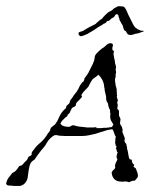

<svg xmlns="http://www.w3.org/2000/svg" viewBox="-71 -596 514 631"><path d="M-23 15Q-24 15 -26.5 15Q-29 15 -34 14Q-44 14 -46 13Q-53 9 -50 5Q-50 2 -48.5 -1Q-47 -4 -46 -7Q-41 -15 -37 -19Q-35 -22 -33 -24.5Q-31 -27 -30 -28Q-26 -29 -20 -34Q-18 -37 -14 -41L-8 -50Q1 -52 4 -56L11 -64Q15 -67 18 -71L23 -81Q25 -82 27 -83Q29 -84 32 -86Q34 -88 33 -92Q33 -96 36 -99Q41 -106 46.5 -112.5Q52 -119 58 -124Q71 -134 81 -149L86 -157Q88 -160 91 -163Q93 -167 94 -168Q94 -172 95 -173Q96 -177 101 -180Q104 -183 110 -187Q118 -198 122 -208Q124 -213 127 -218.5Q130 -224 134 -229Q139 -235 145 -240Q147 -244 147 -247Q149 -250 152 -252Q155 -254 157 -257Q159 -265 161 -268Q164 -271 168 -277Q171 -283 175 -287Q183 -296 187 -305Q189 -310 191.5 -314.5Q194 -319 198 -324Q201 -327 204 -329Q205 -331 205 -332Q205 -333 206 -334Q206 -337 207 -339Q210 -343 213 -347Q216 -351 219 -356Q225 -367 228 -374Q233 -382 238 -396Q239 -398 239 -400.5Q239 -403 240 -404Q240 -409 241 -412Q243 -417 247 -421Q251 -425 255 -429Q265 -438 271 -441L281 -450Q287 -454 291 -454Q302 -454 300 -445Q297 -439 299 -431Q300 -430 304 -428Q302 -420 302 -423Q302 -419 302.5 -415Q303 -411 304 -407Q304 -404 305 -402Q306 -400 306 -397Q307 -394 307 -389Q307 -388 309 -382Q311 -376 310 -372Q308 -367 310 -362Q311 -358 310 -355Q308 -350 309 -349Q310 -344 308 -340Q307 -338 307 -334Q307 -328 308 -323.5Q309 -319 309 -317Q309 -312 311 -310Q311 -307 312 -304Q314 -300 312 -298Q314 -291 313 -290Q312 -289 314 -283Q313 -281 313 -276Q316 -272 314 -270Q318 -268 316 -264Q313 -260 315 -255Q317 -251 315 -243Q315 -239 314 -238Q320 -235 320 -230V-222Q320 -216 321 -213Q323 -211 323 -211Q323 -209 324 -208Q326 -203 324 -197Q323 -191 324 -188Q326 -184 327 -183Q330 -180 330 -177Q331 -175 331 -173.5Q331 -172 332 -170Q332 -166 331 -163L334 -155L338 -145Q340 -139 339 -138Q338 -136 338 -132L341 -126Q343 -125 343.5 -123.5Q344 -122 345 -121Q344 -120 344.5 -118.5Q345 -117 345 -116Q348 -113 346 -110Q348 -102 349 -98.5Q350 -95 351 -87Q352 -77 356 -72Q356 -73 362 -71Q362 -63 365 -60Q365 -57 370 -55Q370 -52 368 -50Q368 -50 368 -49Q368 -48 369 -47L375 -43L380 -30Q384 -19 381 -13Q380 -11 377 -8Q373 -4 372 -2Q366 -3 362 -1Q360 0 357.5 1Q355 2 352 3Q350 1 347 1Q342 1 341 0Q338 1 335 1Q332 1 329 1Q300 1 296 -27Q296 -31 298 -33Q299 -35 302 -38Q306 -40 306 -42Q309 -45 307 -49V-52Q307 -54 309 -60Q314 -68 315 -73Q312 -76 312 -81Q312 -84 314 -90Q314 -93 316 -95L313 -98Q313 -103 311 -106.5Q309 -110 313 -115Q309 -115 309 -119Q309 -121 308.5 -123Q308 -125 307 -127Q308 -128 308 -136Q308 -144 310 -146Q307 -149 304 -159Q301 -170 298 -171Q296 -171 292.5 -170.5Q289 -170 284 -169Q272 -166 271 -165Q265 -163 259 -161.5Q253 -160 248 -158Q243 -156 237 -155Q231 -154 224 -152Q211 -149 197 -149H142Q140 -149 135.5 -149.5Q131 -150 124 -150Q117 -152 113.5 -152Q110 -152 109 -152Q93 -144 83 -127Q78 -117 71.5 -110Q65 -103 60 -96L51 -84L45 -75L42 -71Q31 -65 28 -56Q26 -51 25 -45.5Q24 -40 23 -35L20 -13Q19 -3 10 7Q4 13 -5 15ZM255 -175Q259 -175 262.5 -175Q266 -175 270 -176Q275 -176 278.5 -176Q282 -176 286 -177Q290 -178 292 -178Q294 -178 295 -178Q297 -180 299 -181Q299 -183 300 -184.5Q301 -186 302 -187Q300 -189 298.5 -192Q297 -195 295 -198Q291 -203 291 -217Q293 -219 291 -226Q290 -234 291 -235Q288 -238 288 -239L285 -248Q285 -252 283 -258Q280 -261 280 -262Q277 -270 278 -274Q278 -277 277.5 -280Q277 -283 276 -286L273 -299Q273 -306 272 -308Q271 -310 271 -316Q268 -335 253 -350H252Q248 -346 242 -342Q236 -338 232 -334L226 -324L220 -312Q218 -309 215 -306Q212 -303 209 -300Q202 -293 197 -285Q196 -281 199 -278L190 -268L180 -258Q179 -255 178.5 -253Q178 -251 178 -249Q176 -246 171 -244Q165 -242 164 -238L161 -232Q160 -231 159.5 -228.5Q159 -226 157 -224L154 -221Q154 -221 153.5 -221Q153 -221 152 -220Q152 -218 151 -216Q150 -216 150 -215Q150 -214 149 -213Q147 -213 144 -210L132 -198L128 -191Q127 -188 129 -188Q133 -182 145 -180Q157 -178 159 -180L166 -184Q168 -184 171 -184Q174 -184 176 -183Q181 -181 189 -180Q194 -179 198.5 -179Q203 -179 208 -178Q213 -177 218.5 -177Q224 -177 228 -177Q240 -177 244 -178Q245 -178 245.5 -177.5Q246 -177 246 -177Q246 -175 247 -175ZM194 -477Q192 -477 189.5 -480Q187 -483 187 -484Q187 -490 189 -490L197 -493Q199 -493 201 -494Q203 -495 204 -496Q208 -498 212.5 -501Q217 -504 221 -506L239 -515Q244 -517 246.5 -520.5Q249 -524 252 -525Q254 -528 258 -530.5Q262 -533 265 -535Q267 -539 270 -541.5Q273 -544 274 -546Q277 -548 279 -550.5Q281 -553 284 -555Q290 -559 293 -560Q296 -561 299 -564Q302 -567 303 -568L316 -575Q318 -576 322 -575.5Q326 -575 330 -575Q336 -575 338.5 -571.5Q341 -568 343 -565Q345 -561 346.5 -557.5Q348 -554 350 -549Q352 -545 354.5 -540Q357 -535 360 -529Q363 -523 366 -517Q369 -511 373 -506Q375 -505 377.5 -503Q380 -501 381 -500Q383 -499 385 -498.5Q387 -498 390 -496Q392 -495 395 -495Q398 -495 399 -495Q401 -495 401 -493.5Q401 -492 399 -492Q395 -491 391.5 -489.5Q388 -488 385 -487Q382 -486 377.5 -485.5Q373 -485 368 -483Q364 -481 357 -481Q354 -481 352.5 -482Q351 -483 350 -483Q346 -486 345 -489Q344 -494 339 -495Q336 -498 334 -505Q333 -513 328 -519Q327 -521 325.5 -524Q324 -527 322 -530Q322 -532 321 -535Q320 -538 319 -540Q318 -549 314 -549Q311 -550 309 -548L305 -542Q304 -540 301 -538.5Q298 -537 295 -535Q293 -533 290 -530Q287 -527 283 -527Q280 -527 279.5 -525Q279 -523 278 -522L273 -519Q270 -519 266 -515Q261 -512 255.5 -509Q250 -506 245 -502Q235 -495 222 -488Q219 -485 208 -481Q200 -477 194 -477Z"/></svg>

Font: Estonia
Style: Regular
Weight: 400
Designer: Robert E. Leuschke
Foundry: Robert E. Leuschke
Version: Version 1.014; ttfautohint (v1.8.3)